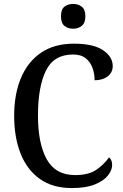

<svg xmlns="http://www.w3.org/2000/svg" viewBox="-20 -946 626 976"><path d="M345 10Q248 10 183 -36Q118 -82 85 -164.5Q52 -247 52 -358Q52 -467 86.5 -549.5Q121 -632 188.5 -678Q256 -724 356 -724Q454 -724 503.5 -691Q553 -658 553 -610Q553 -578 527.5 -558Q502 -538 461 -538Q461 -570 450.5 -600Q440 -630 416 -649.5Q392 -669 351 -669Q254 -669 213.5 -587Q173 -505 173 -358Q173 -217 217.5 -136.5Q262 -56 362 -56Q431 -56 470.5 -83.5Q510 -111 534 -146Q550 -134 550 -107Q550 -82 529.5 -55Q509 -28 463.5 -9Q418 10 345 10ZM352 -800Q325 -800 307.5 -814.5Q290 -829 290 -863Q290 -898 307.5 -912Q325 -926 352 -926Q377 -926 395.5 -912Q414 -898 414 -863Q414 -829 395.5 -814.5Q377 -800 352 -800Z"/></svg>

Font: Noto Serif Khmer SemiCondensed Medium
Style: Regular
Weight: 500
Width: 4
Designer: Danh Hong and the Monotype Design Team
Foundry: Monotype Imaging Inc.
Version: Version 2.004; ttfautohint (v1.8.4.7-5d5b)